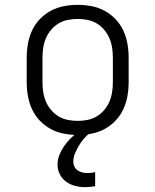

<svg xmlns="http://www.w3.org/2000/svg" viewBox="-20 -548 640 791"><path d="M300 8Q271 8 242.5 2.5Q214 -3 189 -16.5Q164 -30 144 -51Q124 -72 112 -98Q100 -124 95 -152.5Q90 -181 90 -210V-310Q90 -339 95 -367.5Q100 -396 112 -422Q124 -448 144 -469Q164 -490 189 -503.5Q214 -517 242.5 -522.5Q271 -528 300 -528Q329 -528 357.5 -522.5Q386 -517 411 -503.5Q436 -490 456 -469Q476 -448 488 -422Q500 -396 505 -367.5Q510 -339 510 -310V-210Q510 -181 505 -152.5Q500 -124 488 -98Q476 -72 456 -51Q436 -30 411 -16.5Q386 -3 357.5 2.5Q329 8 300 8ZM300 -50Q320 -50 340.5 -54Q361 -58 378.5 -68.5Q396 -79 409.5 -95Q423 -111 431 -130Q439 -149 442 -169.5Q445 -190 445 -210V-310Q445 -330 442 -350.5Q439 -371 431 -390Q423 -409 409.5 -425Q396 -441 378.5 -451.5Q361 -462 340.5 -466Q320 -470 300 -470Q280 -470 259.5 -466Q239 -462 221.5 -451.5Q204 -441 190.5 -425Q177 -409 169 -390Q161 -371 158 -350.5Q155 -330 155 -310V-210Q155 -190 158 -169.5Q161 -149 169 -130Q177 -111 190.5 -95Q204 -79 221.5 -68.5Q239 -58 259.5 -54Q280 -50 300 -50ZM331 223Q310 223 290 218Q270 213 253 201Q236 189 226.5 170Q217 151 217 131Q217 110 224.5 91Q232 72 243.5 55Q255 38 269.5 23.5Q284 9 300 -3L307 -8H350V0Q336 11 324.5 24.5Q313 38 304.5 53Q296 68 289 84Q282 100 282 118Q282 128 286.5 138Q291 148 300 154Q309 160 319.5 162.5Q330 165 340 165Q348 165 356.5 164Q365 163 372 161V219Q362 221 351.5 222Q341 223 331 223Z"/></svg>

Font: Iosevka Etoile Light
Style: Regular
Weight: 300
Designer: Belleve Invis
Foundry: Belleve Invis
Version: Version 25.0.1; ttfautohint (v1.8.4)